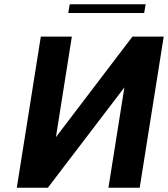

<svg xmlns="http://www.w3.org/2000/svg" viewBox="-20 -883 790 903"><path d="M59 0H205L565 -472L490 0H637L750 -711H603L243 -238L318 -711H172ZM301 -822H658L665 -863H308Z"/></svg>

Font: Aerodynamic
Style: Obl
Weight: 500
Designer: Google
Version: Version 2.000980; 2014